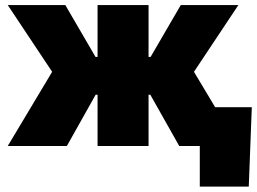

<svg xmlns="http://www.w3.org/2000/svg" viewBox="-20 -562 991 739"><path d="M9.8 0 180.7 -285.6 9.8 -542.5H231.4L347.7 -342.8H355.5V-542.5H551.8V-342.8H559.6L675.8 -542.5H897.5L726.6 -285.6L897.5 0H669.9L558.6 -197.3H551.8V0H355.5V-197.3H348.1L237.3 0ZM749 156.2V0H702.1V-149.4H949.2L937.5 156.2Z"/></svg>

Font: Inter 16pt Black
Style: Regular
Weight: 900
Version: Version 4.001;git-66647c0bb